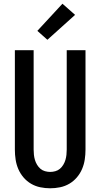

<svg xmlns="http://www.w3.org/2000/svg" viewBox="-20 -1005 540 1033"><path d="M250 8Q223 8 196.5 2.5Q170 -3 147 -16.5Q124 -30 106.5 -50.5Q89 -71 78.5 -95.5Q68 -120 64 -146.5Q60 -173 60 -200V-735H161V-200Q161 -186 162.5 -172Q164 -158 168 -144.5Q172 -131 179.5 -118.5Q187 -106 197.5 -97Q208 -88 222 -84Q236 -80 250 -80Q264 -80 278 -84Q292 -88 302.5 -97Q313 -106 320.5 -118.5Q328 -131 332 -144.5Q336 -158 337.5 -172Q339 -186 339 -200V-735H440V-200Q440 -173 436 -146.5Q432 -120 421.5 -95.5Q411 -71 393.5 -50.5Q376 -30 353 -16.5Q330 -3 303.5 2.5Q277 8 250 8ZM235 -791 181 -839 316 -985 384 -925Z"/></svg>

Font: Zed Sans Semibold
Style: Regular
Weight: 600
Designer: Belleve Invis
Foundry: Belleve Invis
Version: Version 1.0.0; ttfautohint (v1.8.4)